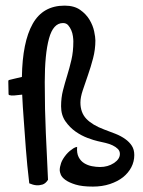

<svg xmlns="http://www.w3.org/2000/svg" viewBox="-20 -655 512 689"><path d="M268.6 -287.1Q268.6 -251 290 -228.5Q311.5 -206.1 353.5 -190.4Q375 -182.6 394.5 -174.8Q414.1 -167 429.2 -156.2Q444.3 -145.5 453.1 -131.8Q461.9 -118.2 461.9 -98.6Q461.9 -75.2 451.2 -54.7Q440.4 -34.2 421.4 -19Q402.3 -3.9 374.5 5.4Q346.7 14.6 313.5 14.6Q274.4 14.6 251 7.3Q227.5 0 214.8 -9.3Q202.1 -18.6 198.2 -28.3Q194.3 -38.1 194.3 -43.9Q194.3 -55.7 199.2 -69.8Q204.1 -84 217.8 -100.6Q223.6 -107.4 230.5 -113.3Q236.3 -118.2 243.2 -122.6Q250 -127 256.8 -127.9Q254.9 -105.5 262.2 -91.3Q269.5 -77.1 282.2 -69.3Q294.9 -61.5 310.1 -58.6Q325.2 -55.7 338.9 -55.7Q367.2 -55.7 388.7 -69.8Q410.2 -84 410.2 -102.5Q410.2 -113.3 402.8 -120.6Q395.5 -127.9 384.3 -133.3Q373 -138.7 358.9 -142.1Q344.7 -145.5 331.1 -148.4Q317.4 -151.4 294.9 -159.7Q272.5 -168 251.5 -182.6Q230.5 -197.3 214.8 -219.7Q199.2 -242.2 199.2 -273.4Q199.2 -304.7 206.1 -331.1Q212.9 -357.4 221.2 -384.3Q229.5 -411.1 236.3 -440.4Q243.2 -469.7 243.2 -506.8Q243.2 -513.7 241.7 -524.9Q240.2 -536.1 235.8 -546.4Q231.4 -556.6 224.6 -564.5Q217.8 -572.3 206.1 -572.3Q170.9 -572.3 155.8 -516.6Q140.6 -460.9 140.6 -360.4Q140.6 -308.6 141.6 -263.7Q142.6 -218.8 144.5 -176.8Q146.5 -134.8 148.4 -94.2Q150.4 -53.7 152.3 -9.8Q143.6 3.9 132.3 7.3Q121.1 10.7 110.4 9.8Q98.6 8.8 85 2.9Q77.1 -63.5 72.8 -121.1Q68.4 -178.7 65.4 -222.7Q61.5 -273.4 59.6 -315.4Q43 -313.5 31.7 -312.5Q20.5 -311.5 14.6 -313.5Q10.7 -313.5 10.7 -318.4L9.8 -362.3Q9.8 -368.2 13.7 -368.2Q20.5 -370.1 31.7 -372.6Q43 -375 58.6 -378.9Q60.5 -503.9 97.2 -569.3Q133.8 -634.8 211.9 -634.8Q246.1 -634.8 267.6 -619.6Q289.1 -604.5 301.3 -584Q313.5 -563.5 317.9 -542.5Q322.3 -521.5 322.3 -509.8Q322.3 -477.5 314 -445.8Q305.7 -414.1 295.4 -384.8Q285.2 -355.5 276.9 -330.6Q268.6 -305.7 268.6 -287.1Z"/></svg>

Font: Rancho
Style: Regular
Weight: 400
Designer: Font Diner, Inc
Foundry: Font Diner, Inc
Version: Version 1.000